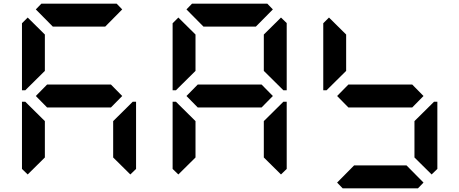

<svg xmlns="http://www.w3.org/2000/svg" viewBox="-20 -1020 2488 1040"><path d="M130 -75 99 -105V-469H117L130 -456L223 -364V-167ZM130 -544 117 -531H99V-894L130 -925L223 -833V-636ZM581 -562 642 -500 581 -438H235L174 -500L235 -562ZM174 -969 204 -1000H612L642 -969L550 -876H266ZM686 -456 699 -469H717V-105L686 -75L593 -167V-364Z M946 -75 915 -105V-469H933L946 -456L1039 -364V-167ZM946 -544 933 -531H915V-894L946 -925L1039 -833V-636ZM1397 -562 1458 -500 1397 -438H1051L990 -500L1051 -562ZM990 -969 1020 -1000H1428L1458 -969L1366 -876H1082ZM1502 -925 1533 -895V-531H1515L1502 -544L1409 -636V-833ZM1502 -456 1515 -469H1533V-105L1502 -75L1409 -167V-364Z M1762 -544 1749 -531H1731V-894L1762 -925L1855 -833V-636ZM2213 -562 2274 -500 2213 -438H1867L1806 -500L1867 -562ZM2274 -31 2244 0H1836L1806 -31L1898 -124H2182ZM2318 -456 2331 -469H2349V-105L2318 -75L2225 -167V-364Z"/></svg>

Font: DSEG7 Classic Mini
Style: Bold
Weight: 700
Designer: Keshikan(Twitter:@keshinomi_88pro)
Version: Version 0.46